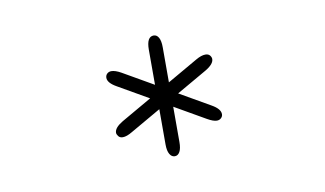

<svg xmlns="http://www.w3.org/2000/svg" viewBox="-41 -827 702 415"><g transform="rotate(-10 309.5 -619.5)"><path d="M210.5 -546.5Q204 -546.5 200.8 -550.8Q197.5 -555 197.5 -558.5Q197.5 -569.5 216 -580.5L283 -619L216 -657.5Q197.5 -668 197.5 -679Q197.5 -684.5 201.2 -688Q205 -691.5 210.5 -691.5Q219 -691.5 231.5 -684.5L298.5 -646V-723Q298.5 -751.5 314 -751.5Q321 -751.5 325 -744.2Q329 -737 329 -723V-646L396 -684.5Q408 -691.5 417 -691.5Q423.5 -691.5 426.8 -687.5Q430 -683.5 430 -679.5Q430 -668.5 411.5 -657.5L344.5 -619L411.5 -580.5Q430 -570 430 -558.5Q430 -553.5 426.2 -550Q422.5 -546.5 417 -546.5Q409 -546.5 396 -554L329 -592.5V-515Q329 -501 325 -493.8Q321 -486.5 314 -486.5Q307 -486.5 302.8 -493.8Q298.5 -501 298.5 -515V-592.5L231.5 -554Q219 -546.5 210.5 -546.5Z"/></g></svg>

Font: Sono ExtraLight
Style: Regular
Weight: 200
Designer: Tyler Finck
Foundry: Tyler Finck
Version: Version 2.112